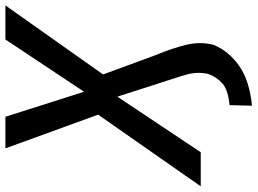

<svg xmlns="http://www.w3.org/2000/svg" viewBox="-160 -606 930 693"><g transform="rotate(-90 304.5 -260.0)"><path d="M269 185 271 104Q325 99 348.5 79Q372 59 384 26Q392 -14 381.5 -50.5Q371 -87 362 -113L300 -306H305L101 0H-22L249 -388L247 -342L115 -705H229L321 -416H316L508 -705H631L373 -340L372 -379L453 -159Q476 -104 488.5 -53.5Q501 -3 489 45Q468 99 414.5 137.5Q361 176 269 185Z"/></g></svg>

Font: Nunito Sans 7pt Condensed SemiBold
Style: Italic
Weight: 600
Width: 3
Italic angle: -9°
Designer: Vernon Adams
Foundry: Vernon Adams
Version: Version 3.101;gftools[0.9.27]